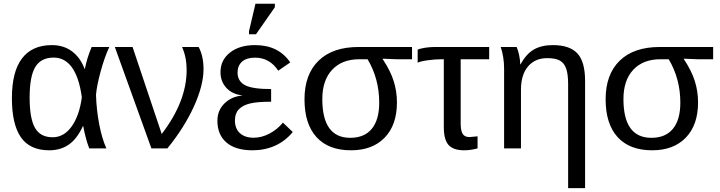

<svg xmlns="http://www.w3.org/2000/svg" viewBox="-20 -773 3749 1000"><path d="M411.6 -115.7Q380.9 -49.3 338.1 -19.8Q295.4 9.8 236.3 9.8Q136.2 9.8 89.1 -57.6Q42 -125 42 -261.7Q42 -400.4 95 -469.2Q147.9 -538.1 250 -538.1Q311.5 -538.1 355.2 -505.4Q398.9 -472.7 420.9 -413.6H421.9Q433.1 -471.7 457.5 -528.3H549.3Q524.9 -476.6 504.4 -401.6Q483.9 -326.7 480 -278.8Q482.4 -200.7 496.8 -125.5Q511.2 -50.3 534.2 0H444.8Q433.1 -29.8 424.6 -64.7Q416 -99.6 413.6 -115.7ZM134.3 -264.6Q134.3 -156.2 162.1 -107.2Q189.9 -58.1 254.4 -58.1Q313 -58.1 353.3 -114.5Q393.6 -170.9 406.2 -266.6Q392.1 -369.6 355 -421.4Q317.9 -473.1 259.8 -473.1Q193.4 -473.1 163.8 -424.1Q134.3 -375 134.3 -264.6Z M1040 -413.1Q1040 -328.1 989.5 -217.5Q939 -106.9 851.6 0H768.6L578.1 -528.3H670.4L822.3 -75.2Q952.1 -244.6 952.1 -408.7Q952.1 -474.6 928.2 -528.3H1014.6Q1040 -481 1040 -413.1Z M1300.8 -55.7Q1343.3 -55.7 1384 -77.4Q1424.8 -99.1 1453.6 -134.3L1504.9 -85.4Q1465.8 -38.1 1412.6 -14.2Q1359.4 9.8 1294.9 9.8Q1206.5 9.8 1159.4 -30.8Q1112.3 -71.3 1112.3 -144Q1112.3 -197.8 1148.7 -233.9Q1185.1 -270 1241.2 -275.4V-276.4Q1189.5 -282.2 1158.9 -315.4Q1128.4 -348.6 1128.4 -397Q1128.4 -460.4 1178 -499.3Q1227.5 -538.1 1308.1 -538.1Q1430.7 -538.1 1491.7 -447.8L1429.2 -404.8Q1384.3 -472.7 1308.6 -472.7Q1264.2 -472.7 1240.7 -451.9Q1217.3 -431.2 1217.3 -395Q1217.3 -350.6 1255.4 -329.8Q1293.5 -309.1 1392.1 -309.1V-243.2Q1317.4 -243.2 1280.3 -233.6Q1243.2 -224.1 1223.4 -203.1Q1203.6 -182.1 1203.6 -145.5Q1203.6 -103 1229.7 -79.3Q1255.9 -55.7 1300.8 -55.7ZM1276.9 -594.7V-610.8L1310.5 -753.4H1411.6V-735.4L1313.5 -594.7Z M2047.4 -239.7Q2047.4 -122.1 1983.6 -56.2Q1919.9 9.8 1808.1 9.8Q1690.9 9.8 1628.4 -58.8Q1565.9 -127.4 1565.9 -255.9Q1565.9 -385.3 1639.2 -456.8Q1712.4 -528.3 1848.1 -528.3H2126V-464.4H2045.4L1973.1 -467.3V-465.3Q2012.7 -406.2 2030 -352.1Q2047.4 -297.9 2047.4 -239.7ZM1955.1 -238.3Q1955.1 -362.8 1894.5 -464.4H1851.1Q1761.2 -464.4 1710 -409.7Q1658.7 -355 1658.7 -256.8Q1658.7 -55.2 1804.2 -55.2Q1877.9 -55.2 1916.5 -102.3Q1955.1 -149.4 1955.1 -238.3Z M2278.3 -464.4Q2246.1 -464.4 2207 -459Q2168 -453.6 2155.3 -446.3V-514.2Q2167 -520 2193.1 -524.2Q2219.2 -528.3 2244.6 -528.3H2527.8V-464.4H2379.4V-129.9Q2379.4 -92.8 2389.6 -75.9Q2399.9 -59.1 2425.3 -59.1L2467.3 -63V0Q2429.7 9.8 2397.5 9.8Q2341.3 9.8 2316.4 -17.8Q2291.5 -45.4 2291.5 -110.8V-464.4Z M2939 207V-335Q2939 -387.2 2928.7 -416Q2918.5 -444.8 2896 -457.5Q2873.5 -470.2 2830.1 -470.2Q2766.6 -470.2 2730 -426.8Q2693.4 -383.3 2693.4 -306.2V0H2605.5V-415.5Q2605.5 -475.6 2587.9 -528.3H2670.9Q2679.2 -509.3 2684.3 -483.6Q2689.5 -458 2689.5 -438H2690.9Q2721.2 -492.7 2761 -515.4Q2800.8 -538.1 2859.9 -538.1Q2946.8 -538.1 2987.1 -494.9Q3027.3 -451.7 3027.3 -352.1V207Z M3615.7 -239.7Q3615.7 -122.1 3552 -56.2Q3488.3 9.8 3376.5 9.8Q3259.3 9.8 3196.8 -58.8Q3134.3 -127.4 3134.3 -255.9Q3134.3 -385.3 3207.5 -456.8Q3280.8 -528.3 3416.5 -528.3H3694.3V-464.4H3613.8L3541.5 -467.3V-465.3Q3581.1 -406.2 3598.4 -352.1Q3615.7 -297.9 3615.7 -239.7ZM3523.4 -238.3Q3523.4 -362.8 3462.9 -464.4H3419.4Q3329.6 -464.4 3278.3 -409.7Q3227.1 -355 3227.1 -256.8Q3227.1 -55.2 3372.6 -55.2Q3446.3 -55.2 3484.9 -102.3Q3523.4 -149.4 3523.4 -238.3Z"/></svg>

Font: Arial
Style: Regular
Weight: 400
Designer: Steve Matteson
Foundry: Ascender Corporation
Version: Version 2.00.3